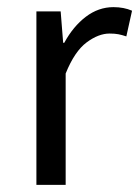

<svg xmlns="http://www.w3.org/2000/svg" viewBox="-20 -518 390 538"><path d="M82 0V-486H150L157 -398H160Q185 -444 220.5 -471Q256 -498 298 -498Q327 -498 350 -488L334 -416Q322 -420 312 -422Q302 -424 287 -424Q256 -424 222.5 -399Q189 -374 164 -312V0Z"/></svg>

Font: Source Sans Pro
Style: Regular
Weight: 400
Designer: Paul D. Hunt
Foundry: Adobe Systems Incorporated
Version: Version 2.021;PS 2.000;hotconv 1.0.86;makeotf.lib2.5.63406